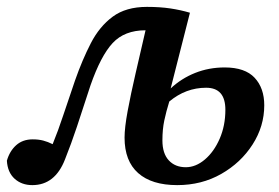

<svg xmlns="http://www.w3.org/2000/svg" viewBox="-26 -524 811 558"><path d="M446 -116Q446 -78 464.5 -58Q483 -38 514 -38Q543 -38 569.5 -60.5Q596 -83 612.5 -121Q629 -159 629 -205Q629 -269 573 -269Q514 -269 466 -229Q457 -200 451.5 -174Q446 -148 446 -116ZM68 14Q37 14 16.5 -4.5Q-4 -23 -6 -57Q2 -85 21 -102Q40 -119 69 -119Q86 -119 99.5 -115.5Q113 -112 127 -105Q143 -144 158 -189.5Q173 -235 192 -290Q213 -350 238 -398.5Q263 -447 301.5 -475.5Q340 -504 401 -504Q439 -504 469 -499.5Q499 -495 526 -487L470 -267Q501 -296 541 -312Q581 -328 627 -328Q686 -328 714 -298Q742 -268 742 -218Q742 -157 708 -104Q674 -51 617 -18.5Q560 14 489 14Q415 14 375.5 -21Q336 -56 336 -124Q336 -153 345 -201.5Q354 -250 368 -310.5Q382 -371 397 -436Q336 -436 301.5 -399Q267 -362 237 -276Q214 -205 197.5 -155.5Q181 -106 163 -61Q134 14 68 14Z"/></svg>

Font: Source Serif 4 SmText Semibold
Style: Italic
Weight: 600
Italic angle: -12°
Designer: Frank Grießhammer
Foundry: Adobe
Version: Version 4.005;hotconv 1.1.0;makeotfexe 2.6.0